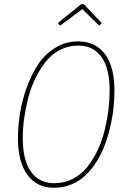

<svg xmlns="http://www.w3.org/2000/svg" viewBox="-20 -889 611 919"><path d="M267.1 -766.1 256.8 -778.8 369.1 -869.1H380.9L466.8 -778.8L455.1 -766.1L374 -845.2ZM354 -690.9Q436.5 -690.9 482.2 -630.4Q527.8 -569.8 527.8 -455.1Q527.8 -414.1 523.2 -371.1Q518.6 -328.1 507.8 -282.2Q497.1 -236.3 481.4 -194.3Q465.8 -152.3 442.1 -115Q418.5 -77.6 389.6 -50Q360.8 -22.5 322 -6.3Q283.2 9.8 238.8 9.8Q156.7 9.8 111.3 -52Q65.9 -113.8 65.9 -228Q65.9 -285.6 75.7 -346.7Q85.4 -407.7 107.9 -470Q130.4 -532.2 162.6 -580.8Q194.8 -629.4 244.6 -660.2Q294.4 -690.9 354 -690.9ZM354 -670.9Q307.1 -670.9 266.8 -649.9Q226.6 -628.9 198.5 -593.3Q170.4 -557.6 148.7 -512.7Q127 -467.8 114.3 -417.2Q101.6 -366.7 95.2 -319.3Q88.9 -272 88.9 -228Q88.9 -122.6 128.2 -67.4Q167.5 -12.2 238.8 -12.2Q288.1 -12.2 329.3 -33.4Q370.6 -54.7 398.7 -90.8Q426.8 -127 448 -171.9Q469.2 -216.8 481.4 -267.8Q493.7 -318.8 499.3 -365.5Q504.9 -412.1 504.9 -456.1Q504.9 -561.5 465.8 -616.2Q426.8 -670.9 354 -670.9Z"/></svg>

Font: Fira Sans Compressed Thin
Style: Italic
Weight: 100
Width: 3
Italic angle: -8°
Designer: Carrois Corporate & Edenspiekermann AG
Foundry: Carrois Corporate GbR & Edenspiekermann AG
Version: Version 4.203;PS 004.203;hotconv 1.0.88;makeotf.lib2.5.64775